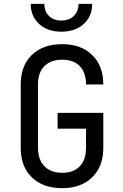

<svg xmlns="http://www.w3.org/2000/svg" viewBox="-20 -970 640 1000"><path d="M304 10Q204 10 146 -46Q88 -102 88 -200V-530Q88 -628 146 -684Q204 -740 304 -740Q402 -740 460 -683.5Q518 -627 518 -530H428Q428 -592 395.5 -625.5Q363 -659 304 -659Q245 -659 211.5 -626Q178 -593 178 -531V-200Q178 -138 211.5 -104Q245 -70 304 -70Q363 -70 395.5 -104Q428 -138 428 -200V-300H280V-382H518V-200Q518 -103 460 -46.5Q402 10 304 10ZM300 -805Q228 -805 184 -845Q140 -885 140 -950H211Q211 -911 235 -887Q259 -863 299 -863Q340 -863 364.5 -887Q389 -911 389 -950H460Q460 -885 416 -845Q372 -805 300 -805Z"/></svg>

Font: JetBrainsMonoNL NFM
Style: Regular
Weight: 400
Monospace: yes
Designer: Philipp Nurullin, Konstantin Bulenkov
Foundry: JetBrains
Version: Version 2.304; ttfautohint (v1.8.4.7-5d5b);Nerd Fonts 3.3.0